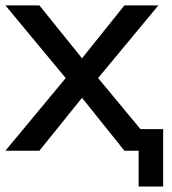

<svg xmlns="http://www.w3.org/2000/svg" viewBox="-20 -559 638 712"><path d="M494.1 132.8V0H441.4L284.2 -196.3L126 0H0L223.6 -269.5L0 -539.1H126L284.2 -342.8L441.4 -539.1H567.4L343.8 -269.5L501 -80.1H585V132.8Z"/></svg>

Font: Min Sans Medium
Style: Regular
Weight: 500
Designer: Jinseong-Kim, NotoSansCJK, Nunito
Foundry: Jinseong-Kim
Version: Version 1.400;Glyphs 3.1.2 (3151)